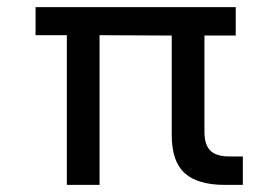

<svg xmlns="http://www.w3.org/2000/svg" viewBox="-20 -520 785 540"><path d="M555 -420V-149Q555 -113 571.5 -96.5Q588 -80 625 -80H663V0H613Q536 0 499.5 -33Q463 -66 463 -140V-420L260 -421V0H168V-421H80V-500H643V-420Z"/></svg>

Font: Goli
Style: Regular
Weight: 400
Designer: jaikishan Patel
Foundry: MagicType
Version: Version 1.000